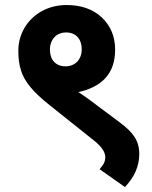

<svg xmlns="http://www.w3.org/2000/svg" viewBox="-20 -652 610 772"><path d="M294.9 -281.7C393.6 -303.2 442.9 -359.9 442.9 -452.1C442.9 -505.4 424.8 -548.3 389.2 -582C353.5 -615.2 306.2 -631.8 247.6 -631.8C211.4 -631.8 178.2 -623.5 148.4 -607.4C88.4 -574.2 53.7 -514.2 53.7 -448.2C53.7 -417.5 57.1 -390.6 64.5 -368.7C78.1 -324.2 111.8 -283.2 179.7 -229L357.4 -87.4C388.2 -63 403.3 -40.5 403.3 -20.5C403.3 -1 395.5 11.2 380.4 28.3L482.4 100.1C521 59.6 540 15.1 540 -32.7C540 -86.9 514.6 -120.1 462.4 -159.2L335 -254.4C320.8 -264.6 307.1 -273.9 294.9 -281.7ZM243.2 -385.3C204.6 -385.3 180.7 -411.1 180.7 -452.1C180.7 -493.2 207 -521.5 245.6 -521.5C284.7 -521.5 308.6 -495.6 308.6 -454.1C308.6 -412.6 282.2 -385.3 243.2 -385.3Z"/></svg>

Font: Noto Reveo Sans
Style: Bold
Weight: 700
Designer: Monotype Design team
Foundry: Monotype Imaging Inc.
Version: Version 1.04